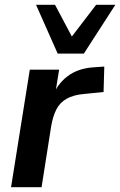

<svg xmlns="http://www.w3.org/2000/svg" viewBox="-20 -779 500 799"><path d="M26 0 104 -489H226L207 -371H197Q215 -426 259.5 -460.5Q304 -495 371 -499L414 -502L411 -396L330 -388Q285 -384 257 -368Q229 -352 214.5 -323.5Q200 -295 193 -254L153 0ZM220 -556 130 -759H209L279 -627L380 -759H460L329 -556Z"/></svg>

Font: Nunito Sans 12pt ExtraLight 12pt
Style: Bold Italic
Weight: 700
Italic angle: -9°
Version: Version 3.101;gftools[0.9.27]